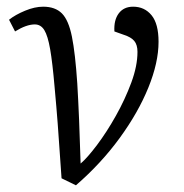

<svg xmlns="http://www.w3.org/2000/svg" viewBox="-20 -539 550 574"><path d="M207 15 164 -6Q161 -46 158.5 -84.5Q156 -123 152.5 -169.5Q149 -216 143 -281Q137 -351 130 -391.5Q123 -432 112.5 -449Q102 -466 84 -466Q59 -466 25 -445L7 -480Q26 -495 55 -507Q84 -519 109 -519Q145 -519 165 -499Q185 -479 195 -429.5Q205 -380 211 -290Q214 -240 216.5 -179.5Q219 -119 221 -50Q241 -67 270 -105.5Q299 -144 326.5 -193Q354 -242 372.5 -292Q391 -342 391 -384Q391 -405 381.5 -416.5Q372 -428 350 -435L322 -445Q320 -479 335 -499Q350 -519 378 -519Q412 -519 433 -493.5Q454 -468 454 -414Q454 -352 423.5 -277Q393 -202 337.5 -126Q282 -50 207 15Z"/></svg>

Font: Literata 12pt Light
Style: Italic
Weight: 300
Italic angle: -2°
Designer: Latin by Veronika Burian and Jose Scaglione. Greek by Irene Vlachou. Cyrillic by Vera Evstafieva
Foundry: TypeTogether
Version: Version 3.002